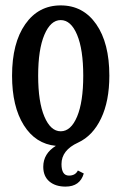

<svg xmlns="http://www.w3.org/2000/svg" viewBox="-20 -526 452 715"><path d="M271 4.9Q209 33.2 209 85Q209 127.9 236.8 127.9Q260.7 127.9 270 108.9L292 120.1Q277.8 168.9 224.1 168.9Q186.5 168.9 163.8 149.7Q141.1 130.4 141.1 95.2Q141.1 45.9 188 17.1Q112.3 9.8 68.6 -59.8Q24.9 -129.4 24.9 -244.1Q24.9 -365.7 74 -435.8Q123 -505.9 206.1 -505.9Q289.6 -505.9 338.4 -435.8Q387.2 -365.7 387.2 -244.1Q387.2 -149.4 356.4 -85Q325.7 -20.5 271 4.9ZM206.1 -37.1Q244.1 -37.1 267.1 -91.8Q290 -146.5 290 -244.1Q290 -341.8 267.1 -396.5Q244.1 -451.2 206.1 -451.2Q168.5 -451.2 145.3 -396.5Q122.1 -341.8 122.1 -244.1Q122.1 -146.5 145.3 -91.8Q168.5 -37.1 206.1 -37.1Z"/></svg>

Font: Margherita Semibold
Style: Regular
Weight: 600
Designer: James Puckett
Foundry: Dunwich Type Founders
Version: Version 1.008;hotconv 1.0.109;makeotfexe 2.5.65596